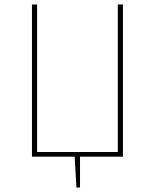

<svg xmlns="http://www.w3.org/2000/svg" viewBox="-20 -701 693 859"><path d="M530 0H338V138H322L314 0H123V-681H146V-21H507V-681H530Z"/></svg>

Font: Fira Sans Thin
Style: Regular
Weight: 100
Designer: bBox Type GmbH & Carrois Corporate GbR & Edenspiekermann AG
Foundry: bBox Type GmbH & Carrois Corporate GbR & Edenspiekermann AG
Version: Version 4.301